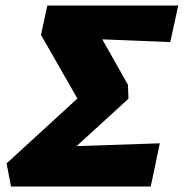

<svg xmlns="http://www.w3.org/2000/svg" viewBox="-20 -678 668 698"><path d="M20 0 4 -84 326 -379 279 -289 129 -551 152 -658H628L599 -525L226 -540L305 -618L445 -370L447 -319L148 -46L114 -142L561 -157L528 0Z"/></svg>

Font: Ysabeau Office Black
Style: Italic
Weight: 900
Italic angle: -12°
Designer: Christian Thalmann (Catharsis Fonts)
Version: Version 2.001;gftools[0.9.30]; featfreeze: tnum,lnum,ss02